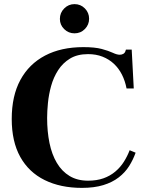

<svg xmlns="http://www.w3.org/2000/svg" viewBox="-20 -901 708 933"><path d="M378 12Q274 12 197 -26Q120 -64 78.5 -138.5Q37 -213 37 -323Q37 -435 79 -512.5Q121 -590 199 -631Q277 -672 385 -672Q441 -672 474.5 -663Q508 -654 528 -644.5Q548 -635 562 -635Q571 -635 578.5 -639Q586 -643 589 -651L592 -660H620L630 -471H595Q588 -508 572.5 -538.5Q557 -569 533.5 -591Q510 -613 478.5 -625.5Q447 -638 408 -638Q356 -638 320.5 -616.5Q285 -595 262.5 -560Q240 -525 228.5 -483.5Q217 -442 213 -401Q209 -360 209 -328Q209 -262 220.5 -206Q232 -150 256.5 -109Q281 -68 318.5 -45.5Q356 -23 408 -23Q450 -23 482.5 -34.5Q515 -46 540 -67Q565 -88 582 -115Q599 -142 610 -171L639 -159Q627 -125 607.5 -94Q588 -63 557 -39Q526 -15 482 -1.5Q438 12 378 12ZM342 -739Q313 -739 292 -759.5Q271 -780 271 -809Q271 -839 292 -860Q313 -881 342 -881Q372 -881 392.5 -860Q413 -839 413 -810Q413 -781 392.5 -760Q372 -739 342 -739Z"/></svg>

Font: Frank Ruhl Libre ExtraBold
Style: Regular
Weight: 800
Designer: Yanek Iontef
Foundry: Fontef
Version: Version 6.003;gftools[0.9.30]